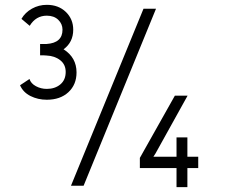

<svg xmlns="http://www.w3.org/2000/svg" viewBox="-20 -769 940 795"><path d="M574.2 -732.9H626L326.2 0H273.9ZM63 -416 102.1 -441.9Q107.9 -423.3 128.7 -412.1Q149.4 -400.9 173.8 -400.9Q207.5 -400.9 229.7 -419.4Q252 -438 252 -471.2Q252 -502 229.2 -519.8Q206.5 -537.6 172.9 -539.1Q165 -540 146 -540V-586.9H172.9Q238.8 -591.3 238.8 -646Q238.8 -669.9 221.2 -687Q203.6 -704.1 173.8 -704.1Q128.4 -704.1 103 -662.1L68.8 -690.9Q84 -717.3 112.3 -733.2Q140.6 -749 173.8 -749Q222.2 -749 252.7 -719.5Q283.2 -689.9 283.2 -646Q283.2 -594.2 243.2 -564.9Q296.9 -530.8 296.9 -469.2Q296.9 -418.5 263.2 -387.2Q229.5 -356 173.8 -356Q137.2 -356 106.4 -371.3Q75.7 -386.7 63 -416ZM559.1 -73.2V-115.2L704.1 -373H756.8L624 -133.8L615.2 -120.1H710.9V-200.2H755.9V-120.1H800.8V-73.2H755.9V5.9H710.9V-73.2Z"/></svg>

Font: Kreadon
Style: Regular
Weight: 400
Designer: kohakuno
Foundry: StudioGnu
Version: Version 1.000;Glyphs 3.1.2 (3151)